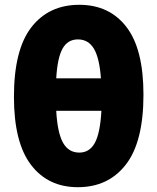

<svg xmlns="http://www.w3.org/2000/svg" viewBox="-20 -769 655 799"><path d="M304 10Q180 10 109 -83Q38 -176 38 -366Q38 -562 110.5 -655.5Q183 -749 310 -749Q435 -749 506 -657Q577 -565 577 -375Q577 -179 504 -84.5Q431 10 304 10ZM304 -605Q262 -605 240.5 -567Q219 -529 214 -443H400Q394 -527 371 -566Q348 -605 304 -605ZM310 -134Q353 -134 375 -175Q397 -216 402 -308H214Q219 -217 242 -175.5Q265 -134 310 -134Z"/></svg>

Font: Cantarell Extra Bold
Style: Regular
Weight: 800
Designer: Dave Crossland, Nikolaus Waxweiler, Florian Fecher, Jacques Le Bailly, Eben Sorkin, Alexei Vanyashin, Alexios Zavras, Em
Version: Version 0.303